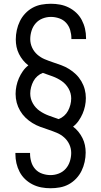

<svg xmlns="http://www.w3.org/2000/svg" viewBox="-20 -851 540 1022"><path d="M249 151Q224 151 200 146.5Q176 142 154 131Q132 120 114 103Q96 86 84.5 64Q73 42 67.5 18Q62 -6 62 -31V-37H140V-33Q140 -11 146.5 11Q153 33 168 49.5Q183 66 205 73.5Q227 81 249 81Q272 81 293.5 72.5Q315 64 330 47Q345 30 352 7.5Q359 -15 359 -37Q359 -61 349 -82.5Q339 -104 321.5 -119.5Q304 -135 282.5 -144Q261 -153 238.5 -160.5Q216 -168 194 -176Q172 -184 152 -196.5Q132 -209 115.5 -225Q99 -241 87 -261.5Q75 -282 69 -304.5Q63 -327 63 -351Q63 -372 67.5 -393.5Q72 -415 80.5 -434.5Q89 -454 101.5 -472Q114 -490 131 -503Q115 -515 102.5 -530.5Q90 -546 81 -564Q72 -582 68 -601.5Q64 -621 64 -641Q64 -666 69.5 -691Q75 -716 86 -738.5Q97 -761 114.5 -779.5Q132 -798 154 -810Q176 -822 201 -826.5Q226 -831 251 -831Q276 -831 300 -826.5Q324 -822 346 -811Q368 -800 386 -783Q404 -766 415.5 -744Q427 -722 432.5 -698Q438 -674 438 -649V-643H360V-647Q360 -669 353.5 -691Q347 -713 332 -729.5Q317 -746 295 -753.5Q273 -761 251 -761Q228 -761 206.5 -752.5Q185 -744 170 -727Q155 -710 148 -687.5Q141 -665 141 -643Q141 -619 151 -597.5Q161 -576 178.5 -560.5Q196 -545 217.5 -536Q239 -527 261.5 -519.5Q284 -512 306 -504Q328 -496 348 -483.5Q368 -471 384.5 -455Q401 -439 413 -418.5Q425 -398 431 -375.5Q437 -353 437 -329Q437 -308 432.5 -286.5Q428 -265 419.5 -245.5Q411 -226 398.5 -208Q386 -190 369 -177Q385 -165 397.5 -149.5Q410 -134 419 -116Q428 -98 432 -78.5Q436 -59 436 -39Q436 -14 430.5 11Q425 36 414 58.5Q403 81 385.5 99.5Q368 118 346 130Q324 142 299 146.5Q274 151 249 151ZM292 -217Q308 -223 321 -234.5Q334 -246 342 -261Q350 -276 354.5 -293Q359 -310 359 -327Q359 -355 345 -379.5Q331 -404 308.5 -419.5Q286 -435 260 -444.5Q234 -454 208 -463Q192 -457 179 -445.5Q166 -434 158 -419Q150 -404 145.5 -387Q141 -370 141 -353Q141 -325 155 -300.5Q169 -276 191.5 -260.5Q214 -245 240 -235.5Q266 -226 292 -217Z"/></svg>

Font: Iosevka Term Curly
Style: Regular
Weight: 400
Designer: Belleve Invis
Foundry: Belleve Invis
Version: Version 32.3.0